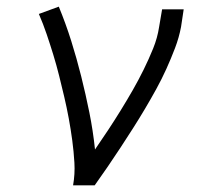

<svg xmlns="http://www.w3.org/2000/svg" viewBox="-20 -558 640 578"><path d="M200 0Q206 -34 204 -68Q202 -102 197.5 -135.5Q193 -169 187 -201.5Q181 -234 173.5 -266Q166 -298 158 -330Q150 -362 140.5 -393Q131 -424 120.5 -455Q110 -486 97 -516L157 -538Q178 -487 194.5 -434.5Q211 -382 224.5 -328Q238 -274 249 -219.5Q260 -165 266 -108Q286 -137 305.5 -166.5Q325 -196 343.5 -226Q362 -256 379.5 -286.5Q397 -317 412.5 -348.5Q428 -380 441 -412Q454 -444 459 -477L468 -530H533L525 -477Q519 -445 507 -413.5Q495 -382 481 -351Q467 -320 450.5 -290Q434 -260 416.5 -230.5Q399 -201 380.5 -172Q362 -143 343 -114Q324 -85 304.5 -56.5Q285 -28 265 0Z"/></svg>

Font: Iosevka Slab Light Extended
Style: Italic
Weight: 300
Width: 7
Italic angle: -9°
Monospace: yes
Designer: Belleve Invis
Foundry: Belleve Invis
Version: Version 11.1.0; ttfautohint (v1.8.3)